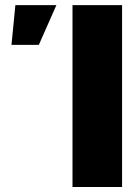

<svg xmlns="http://www.w3.org/2000/svg" viewBox="-20 -748 554 768"><path d="M468.3 -727.5V0H270V-727.5ZM25.9 -568.4 41.5 -727.5H205.6L135.3 -568.4Z"/></svg>

Font: Inter 17pt Black
Style: Regular
Weight: 900
Version: Version 4.001;git-66647c0bb